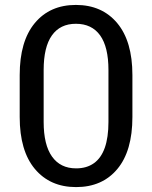

<svg xmlns="http://www.w3.org/2000/svg" viewBox="-20 -741 610 771"><path d="M285.6 10.3Q181.2 10.3 120.1 -62.5Q59.1 -135.3 59.1 -271V-439.5Q59.1 -575.2 119.6 -648.2Q180.2 -721.2 284.7 -721.2Q389.6 -721.2 450.7 -648.2Q511.7 -575.2 511.7 -439.5V-271Q511.7 -134.8 451.2 -62.3Q390.6 10.3 285.6 10.3ZM285.6 -64.9Q328.1 -64.9 357.2 -85.7Q386.2 -106.4 400.9 -147.9Q415.5 -189.5 415.5 -251.5V-460Q415.5 -552.2 382.1 -598.9Q348.6 -645.5 284.7 -645.5Q221.7 -645.5 188.5 -598.9Q155.3 -552.2 155.3 -460V-251.5Q155.3 -159.2 189 -112.1Q222.7 -64.9 285.6 -64.9Z"/></svg>

Font: Hanuman
Style: Regular
Weight: 400
Designer: Danh Hong
Foundry: Danh Hong
Version: Version 9.000